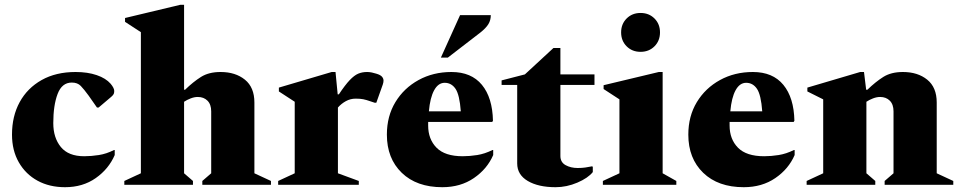

<svg xmlns="http://www.w3.org/2000/svg" viewBox="-20 -770 4002 800"><path d="M251 10Q186 10 136.5 -17Q87 -44 58.5 -93.5Q30 -143 30 -209Q30 -286 62 -344.5Q94 -403 153.5 -436.5Q213 -470 295 -470Q345 -470 383 -457Q421 -444 441 -421Q456 -403 456 -391Q456 -384 454 -379Q452 -374 444 -367L391 -322H384L349 -372Q330 -398 316.5 -412Q303 -426 279 -426Q238 -426 220 -378.5Q202 -331 202 -257Q202 -196 233.5 -157.5Q265 -119 331 -119Q360 -119 392 -124Q424 -129 455 -145H458V-124Q433 -66 379 -28Q325 10 251 10Z M498 0V-16L567 -48V-636L501 -679V-695L731 -750H747V-396H751Q785 -429 817.5 -449.5Q850 -470 899 -470Q961 -470 1000.5 -438Q1040 -406 1040 -343V-48L1109 -16V0H823V-16L860 -48V-306Q860 -335 844.5 -350.5Q829 -366 804 -366Q790 -366 774.5 -360Q759 -354 747 -346V-48L784 -16V0Z M1139 0V-16L1208 -48V-346L1142 -389V-405L1362 -470H1378L1387 -377H1392Q1418 -416 1437 -436Q1456 -456 1472.5 -463Q1489 -470 1510 -470Q1519 -470 1529 -468Q1539 -466 1548 -463Q1565 -458 1571.5 -450.5Q1578 -443 1578 -434Q1578 -427 1575 -418L1548 -342H1541L1523 -348Q1506 -354 1493.5 -356.5Q1481 -359 1462 -359Q1440 -359 1421 -348.5Q1402 -338 1388 -322V-48L1475 -16V0Z M1823 10Q1716 10 1654 -50Q1592 -110 1592 -209Q1592 -286 1627.5 -344.5Q1663 -403 1724 -436.5Q1785 -470 1861 -470Q1944 -470 1988 -416.5Q2032 -363 2034 -267L2031 -262H1764Q1764 -255 1764 -247Q1764 -190 1799 -154.5Q1834 -119 1908 -119Q1937 -119 1968.5 -124Q2000 -129 2032 -145H2035V-124Q2010 -66 1954.5 -28Q1899 10 1823 10ZM1833 -425Q1806 -425 1789 -394Q1772 -363 1767 -306H1900Q1895 -375 1878 -400Q1861 -425 1833 -425ZM1817 -530 1897 -707H2025Q2025 -686 2015 -669.5Q2005 -653 1981 -634L1846 -530Z M2295 10Q2223 10 2179 -16Q2135 -42 2135 -89V-416H2070V-435L2167 -460L2286 -570H2315V-460H2457V-416H2315V-120Q2315 -94 2336.5 -82Q2358 -70 2387 -70Q2405 -70 2418.5 -72Q2432 -74 2447 -77L2450 -75V-53Q2430 -28 2385.5 -9Q2341 10 2295 10Z M2649 -554Q2614 -554 2591 -577Q2568 -600 2568 -635Q2568 -670 2591 -693Q2614 -716 2649 -716Q2684 -716 2707 -693Q2730 -670 2730 -635Q2730 -600 2707 -577Q2684 -554 2649 -554ZM2492 0V-16L2561 -48V-356L2495 -399V-415L2725 -470H2741V-48L2798 -16V0Z M3079 10Q2972 10 2910 -50Q2848 -110 2848 -209Q2848 -286 2883.5 -344.5Q2919 -403 2980 -436.5Q3041 -470 3117 -470Q3200 -470 3244 -416.5Q3288 -363 3290 -267L3287 -262H3020Q3020 -255 3020 -247Q3020 -190 3055 -154.5Q3090 -119 3164 -119Q3193 -119 3224.5 -124Q3256 -129 3288 -145H3291V-124Q3266 -66 3210.5 -28Q3155 10 3079 10ZM3089 -425Q3062 -425 3045 -394Q3028 -363 3023 -306H3156Q3151 -375 3134 -400Q3117 -425 3089 -425Z M3341 0V-16L3410 -48V-356L3344 -389V-405L3564 -470H3580L3589 -396H3594Q3628 -429 3660.5 -449.5Q3693 -470 3742 -470Q3804 -470 3843.5 -438Q3883 -406 3883 -343V-48L3952 -16V0H3666V-16L3703 -48V-306Q3703 -335 3687.5 -350.5Q3672 -366 3647 -366Q3633 -366 3617.5 -360Q3602 -354 3590 -346V-48L3627 -16V0Z"/></svg>

Font: Spectral ExtraBold
Style: Regular
Weight: 800
Designer: Jean-Baptiste Levee
Foundry: Production Type
Version: Version 2.001